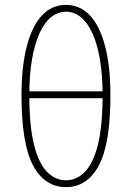

<svg xmlns="http://www.w3.org/2000/svg" viewBox="-20 -754 540 786"><path d="M250 12Q163 12 115.5 -76.5Q68 -165 68 -364Q68 -481 89.5 -564Q111 -647 151.5 -690.5Q192 -734 250 -734Q308 -734 348.5 -690.5Q389 -647 410.5 -564Q432 -481 432 -364Q432 -165 384.5 -76.5Q337 12 250 12ZM250 -16Q294 -16 328 -51Q362 -86 381 -162.5Q400 -239 400 -364Q400 -447 389 -511Q378 -575 358 -618.5Q338 -662 310.5 -684Q283 -706 250 -706Q217 -706 189.5 -684Q162 -662 142 -618.5Q122 -575 111 -511Q100 -447 100 -364Q100 -239 119 -162.5Q138 -86 172 -51Q206 -16 250 -16ZM86 -352V-380H414V-352Z"/></svg>

Font: Source Sans 3 Variable
Style: Regular
Weight: 200
Designer: Paul D. Hunt
Foundry: Adobe Systems Incorporated
Version: Version 3.026